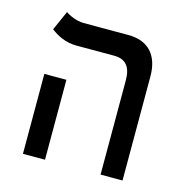

<svg xmlns="http://www.w3.org/2000/svg" viewBox="-94 -702 773 792"><g transform="rotate(15 293.0 -306.0)"><path d="M403.8 0H497.6V-444.3C497.6 -535.2 450.7 -585.9 365.7 -585.9H174.3C143.1 -585.9 111.3 -601.6 96.7 -611.8L59.6 -528.3C85.9 -508.3 122.1 -488.3 170.4 -488.3H331.1C379.9 -488.3 403.8 -460.9 403.8 -402.3ZM72.3 0H166.5V-341.3H72.3Z"/></g></svg>

Font: Cascadia Mono NF
Style: Regular
Weight: 400
Monospace: yes
Designer: Aaron Bell
Foundry: Saja Typeworks
Version: Version 2404.023